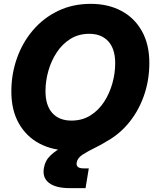

<svg xmlns="http://www.w3.org/2000/svg" viewBox="-20 -759 788 983"><path d="M337.9 11.7Q249.5 11.7 181.9 -24.2Q114.3 -60.1 76.2 -127.7Q38.1 -195.3 38.1 -291Q38.1 -379.9 66.7 -460.7Q95.2 -541.5 148.7 -604.2Q202.1 -667 277.1 -703.1Q352.1 -739.3 444.8 -739.3Q533.2 -739.3 600.6 -703.6Q668 -668 706.3 -600.1Q744.6 -532.2 744.6 -436.5Q744.6 -345.7 715.3 -264.6Q686 -183.6 632.3 -121.6Q578.6 -59.6 503.9 -23.9Q429.2 11.7 337.9 11.7ZM345.7 -141.6Q400.9 -141.6 442.9 -168Q484.9 -194.3 512.9 -237.5Q541 -280.8 555.4 -332.5Q569.8 -384.3 569.8 -435.5Q569.8 -508.3 534.7 -547.1Q499.5 -585.9 437 -585.9Q382.3 -585.9 340.6 -559.8Q298.8 -533.7 270.5 -490.7Q242.2 -447.8 227.5 -395.8Q212.9 -343.8 212.9 -292.5Q212.9 -219.2 247.8 -180.4Q282.7 -141.6 345.7 -141.6ZM336.4 204.1Q265.6 204.1 231 177.5Q196.3 150.9 204.6 102.1Q210.9 63 238.8 36.6Q266.6 10.3 308.3 -10.5Q350.1 -31.2 398.9 -53Q447.8 -74.7 496.8 -104Q545.9 -133.3 588.9 -176.3Q631.8 -219.2 661.1 -282.5Q690.4 -345.7 699.2 -436.5H744.6Q738.3 -328.1 710 -254.2Q681.6 -180.2 640.6 -132.1Q599.6 -84 554.9 -54Q510.3 -23.9 470.2 -4.4Q430.2 15.1 403.3 32.5Q376.5 49.8 372.6 73.2Q367.7 103 406.7 103H434.6L418 204.1Z"/></svg>

Font: Inter Display ExtraBold
Style: Italic
Weight: 800
Italic angle: -9.39999°
Designer: Rasmus Andersson
Foundry: rsms
Version: Version 4.000;git-a52131595